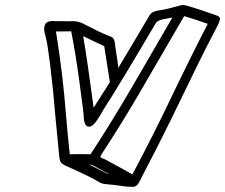

<svg xmlns="http://www.w3.org/2000/svg" viewBox="-20 -766 893 762"><path d="M351.6 -338.4Q384.3 -389.2 416 -439.9L393.6 -583Q351.6 -602.1 310.1 -622.6Q328.6 -513.7 351.6 -338.4ZM339.4 -153.8Q411.6 -264.2 480 -379.9Q515.6 -439.9 664.1 -696.3Q657.7 -694.8 648.4 -693.4Q607.4 -688 598.6 -674.8Q456.1 -432.6 390.1 -330.1Q376.5 -305.2 366.2 -290.5Q348.1 -263.2 333.5 -263.2Q312.5 -263.2 312 -309.6Q312 -316.4 295.9 -436Q281.7 -543 262.7 -641.6Q242.7 -641.1 202.1 -641.1Q229 -476.6 242.2 -307.6Q248.5 -230.5 256.8 -153.8L297.9 -154.3ZM411.6 -75.7Q388.7 -87.4 366.2 -100.1Q346.2 -112.8 333.5 -113.3Q394.5 -83 407.2 -76.2ZM505.4 -73.7Q590.8 -234.4 661.1 -382.3Q668.9 -399.9 744.6 -553.2Q780.3 -625 804.7 -671.4Q757.8 -688 710.9 -702.1L585 -485.4Q478 -297.9 380.9 -150.4Q379.4 -147.5 378.9 -145V-144Q378.9 -139.6 386.2 -137.7L393.6 -135.3Q471.2 -93.8 505.4 -73.7ZM506.8 -24.4Q480.5 -24.4 460.9 -28.3Q444.8 -31.2 392.1 -36.1Q380.4 -38.1 369.6 -45.4Q349.6 -59.1 242.7 -107.4Q226.1 -114.3 221.2 -122.3Q216.3 -130.4 214.8 -148.9Q207.5 -221.7 200.7 -294.4Q191.9 -403.8 178.7 -511.7Q168.5 -593.8 161.6 -618.2Q155.3 -639.6 155.3 -652.3Q155.3 -657.2 156.2 -660.6Q160.6 -682.6 188 -682.6Q193.8 -682.6 199.2 -682.1Q204.6 -681.6 254.9 -681.6L266.6 -682.1Q287.1 -682.1 305.7 -674.3Q380.4 -635.3 409.7 -624.5Q416.5 -622.1 422.9 -619.1Q436.5 -611.8 437 -584.5Q437.5 -578.1 446.8 -520.5L449.7 -497.1Q512.7 -601.6 574.2 -706.5Q584 -722.2 619.1 -726.1Q640.6 -729 694.3 -744.1Q701.2 -746.1 707 -746.1Q721.2 -746.1 823.2 -710.4L842.8 -703.6Q853 -699.2 853 -691.4Q853 -689.9 852.5 -688Q850.6 -677.2 843.3 -664.1Q794.4 -570.3 759.8 -499.5Q709 -394 656.5 -287.1Q604 -180.2 545.9 -69.8Q537.6 -51.3 529.1 -37.8Q520.5 -24.4 506.8 -24.4Z"/></svg>

Font: Third Street
Style: Regular
Weight: 400
Designer: GGBotNet
Foundry: GGBotNet
Version: 0.90